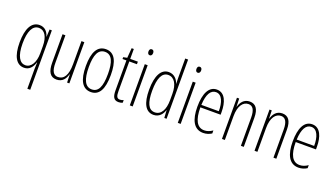

<svg xmlns="http://www.w3.org/2000/svg" viewBox="-78 -1421 4048 2316"><g transform="rotate(20 1945.5 -263.0)"><path d="M324 -20V234H361V-529H332L327 -435H325C309 -495 269 -539 202 -539C100 -539 45 -438 45 -260C45 -83 100 10 198 10C264 10 303 -36 324 -103H327C325 -72 324 -37 324 -20ZM202 -24C132 -24 83 -98 83 -260C83 -414 124 -504 206 -504C280 -504 324 -432 324 -312V-220C324 -104 276 -24 202 -24Z M778 -529H741V-233C741 -90 696 -25 620 -25C565 -25 535 -70 535 -174V-529H498V-165C498 -49 534 10 615 10C694 10 728 -47 743 -104H746L749 0H778Z M1214 -265C1214 -437 1167 -539 1054 -539C945 -539 893 -444 893 -267C893 -84 948 10 1055 10C1162 10 1214 -82 1214 -265ZM931 -267C931 -421 967 -505 1054 -505C1144 -505 1177 -416 1177 -266C1177 -101 1139 -24 1055 -24C970 -24 931 -108 931 -267Z M1417 -24C1377 -24 1367 -53 1367 -115V-496H1465V-529H1367V-656H1339L1329 -529L1280 -519V-496H1330V-116C1330 -33 1348 10 1411 10C1432 10 1448 6 1463 -1V-35C1452 -29 1434 -24 1417 -24Z M1573 -727C1551 -727 1543 -709 1543 -688C1543 -667 1553 -650 1572 -650C1591 -650 1603 -665 1603 -689C1603 -709 1595 -727 1573 -727ZM1591 -529H1554V0H1591Z M1859 10C1934 10 1973 -45 1989 -98H1991L1997 0H2026V-760H1989V-506C1989 -484 1990 -463 1991 -437H1989C1974 -487 1931 -539 1861 -539C1764 -539 1708 -441 1708 -258C1708 -83 1759 10 1859 10ZM1864 -24C1781 -24 1747 -109 1747 -258C1747 -420 1787 -504 1866 -504C1944 -504 1989 -428 1989 -307V-226C1989 -102 1944 -24 1864 -24Z M2189 -727C2167 -727 2159 -709 2159 -688C2159 -667 2169 -650 2188 -650C2207 -650 2219 -665 2219 -689C2219 -709 2211 -727 2189 -727ZM2207 -529H2170V0H2207Z M2478 -539C2375 -539 2325 -433 2325 -264C2325 -97 2377 10 2497 10C2539 10 2575 -3 2605 -22V-61C2569 -36 2535 -24 2499 -24C2407 -24 2362 -109 2362 -269H2622V-303C2622 -425 2584 -539 2478 -539ZM2478 -506C2556 -506 2588 -412 2587 -301H2363C2369 -439 2411 -506 2478 -506Z M2900 -539C2825 -539 2787 -483 2771 -425H2769L2766 -529H2737V0H2774V-305C2774 -439 2827 -505 2896 -505C2949 -505 2980 -463 2980 -362V0H3017V-373C3017 -488 2975 -539 2900 -539Z M3318 -539C3243 -539 3205 -483 3189 -425H3187L3184 -529H3155V0H3192V-305C3192 -439 3245 -505 3314 -505C3367 -505 3398 -463 3398 -362V0H3435V-373C3435 -488 3393 -539 3318 -539Z M3702 -539C3599 -539 3549 -433 3549 -264C3549 -97 3601 10 3721 10C3763 10 3799 -3 3829 -22V-61C3793 -36 3759 -24 3723 -24C3631 -24 3586 -109 3586 -269H3846V-303C3846 -425 3808 -539 3702 -539ZM3702 -506C3780 -506 3812 -412 3811 -301H3587C3593 -439 3635 -506 3702 -506Z"/></g></svg>

Font: Noto Sans Sinhala ExtraCondensed ExtraLight
Style: Regular
Weight: 200
Width: 2
Designer: Jelle Bosma - Monotype Design Team
Foundry: Monotype Imaging Inc.
Version: Version 2.006